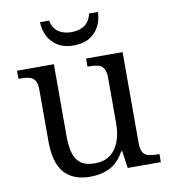

<svg xmlns="http://www.w3.org/2000/svg" viewBox="-83 -812 798 895"><g transform="rotate(-10 315.5 -365.0)"><path d="M272.3 10Q192.3 10 150.5 -37.2Q108.7 -84.3 108.7 -186V-427.7Q108.7 -458.7 99.8 -473.5Q91 -488.3 73.7 -493Q56.3 -497.7 30.7 -497.7H21.7V-536H196V-193Q196 -148.7 205.2 -116Q214.3 -83.3 237.7 -65.5Q261 -47.7 303.7 -47.7Q348 -47.7 377 -69Q406 -90.3 420 -128.2Q434 -166 434 -214.3V-426.7Q434 -458.7 424.8 -473.8Q415.7 -489 398 -493.3Q380.3 -497.7 355.3 -497.7H348.3V-536H521.3V-106.3Q521.3 -76 530.2 -61.5Q539 -47 556 -42.7Q573 -38.3 596.7 -38.3H608V0H451L439.3 -81.7H434.7Q406.7 -30.7 366 -10.3Q325.3 10 272.3 10ZM303.7 -606Q258.3 -606 228.3 -624.3Q198.3 -642.7 182.8 -673.2Q167.3 -703.7 166.3 -740.3H209Q217 -702.7 241.8 -685.8Q266.7 -669 303.7 -669Q339.7 -669 365 -685.8Q390.3 -702.7 398.7 -740.3H440.7Q439.7 -703.7 424.2 -673.2Q408.7 -642.7 378.5 -624.3Q348.3 -606 303.7 -606Z"/></g></svg>

Font: Noto Serif Hentaigana ExtraLight
Style: Regular
Weight: 200
Designer: Kazuhiro Yamada
Foundry: nipponia
Version: Version 1.000